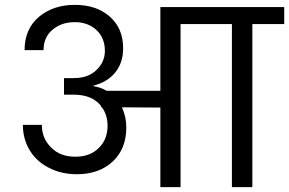

<svg xmlns="http://www.w3.org/2000/svg" viewBox="-20 -769 1188 789"><path d="M1148 -740C1148 -740 639 -740 639 -740C639 -740 639 -396 639 -396C639 -396 418 -396 418 -396C418 -396 418 -396 418 -396C401 -406 383 -412 364 -415C364 -415 364 -417 364 -417C364 -417 364 -417 364 -417C403 -427 434 -446 455 -473C476 -500 486 -532 486 -571C486 -571 486 -571 486 -571C486 -625 468 -668 431 -701C394 -733 347 -749 288 -749C288 -749 288 -749 288 -749C227 -749 178 -732 139 -699C100 -665 81 -620 81 -563C81 -563 159 -563 159 -563C159 -563 159 -563 159 -563C159 -598 171 -626 196 -647C221 -668 251 -678 288 -678C288 -678 288 -678 288 -678C323 -678 353 -667 376 -646C399 -625 411 -596 411 -560C411 -560 411 -560 411 -560C411 -530 400 -504 377 -482C354 -459 323 -448 282 -448C282 -448 243 -448 243 -448C243 -448 243 -380 243 -380C243 -380 282 -380 282 -380C282 -380 282 -380 282 -380C333 -380 370 -365 395 -334C395 -334 396 -328 396 -328C396 -328 399 -328 399 -328C399 -328 399 -328 399 -328C414 -307 422 -282 422 -253C422 -253 422 -253 422 -253C422 -215 410 -184 386 -161C362 -137 330 -125 290 -125C290 -125 290 -125 290 -125C249 -125 216 -137 191 -162C165 -187 152 -218 152 -256C152 -256 74 -256 74 -256C74 -256 74 -256 74 -256C74 -216 84 -181 103 -150C122 -119 148 -96 182 -79C215 -62 253 -53 296 -53C296 -53 296 -53 296 -53C357 -53 407 -71 444 -106C481 -141 499 -187 499 -246C499 -246 499 -246 499 -246C499 -275 493 -302 481 -328C481 -328 639 -327 639 -327C639 -327 639 0 639 0C639 0 722 0 722 0C722 0 722 -670 722 -670C722 -670 933 -670 933 -670C933 -670 933 0 933 0C933 0 1017 0 1017 0C1017 0 1017 -670 1017 -670C1017 -670 1148 -670 1148 -670C1148 -670 1148 -740 1148 -740Z"/></svg>

Font: Girnar Poppins
Style: Regular
Weight: 500
Designer: Ninad Kale (Devanagari), Jonny Pinhorn (Latin)
Foundry: Indian Type Foundry
Version: ""